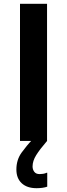

<svg xmlns="http://www.w3.org/2000/svg" viewBox="-20 -740 352 1008"><path d="M85 -720H227V0H85ZM66 150Q66 99 93.5 61Q121 23 151 -8L227 0Q189 44 170 74.5Q151 105 151 134Q151 150 160 162Q169 174 188 174Q197 174 206.5 172.5Q216 171 225 167H228V240Q217 244 202.5 246Q188 248 172 248Q122 248 94 222Q66 196 66 150Z"/></svg>

Font: Kufam SemiBold
Style: Regular
Weight: 600
Designer: Wael Morcos, Artur Schmal
Foundry: Original Type
Version: Version 1.300; ttfautohint (v1.8.3)